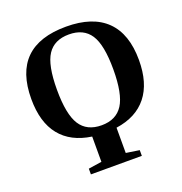

<svg xmlns="http://www.w3.org/2000/svg" viewBox="-152 -794 1082 1140"><g transform="rotate(-20 389.0 -224.5)"><path d="M48.8 -328.1Q48.8 -662.1 389.2 -662.1Q557.1 -662.1 643.1 -577.4Q729 -492.7 729 -328.1Q729 -182.1 661.9 -97.9Q594.7 -13.7 466.3 4.4V164.1L550.3 176.8V212.9H228.5V176.8L312.5 164.1V4.4Q183.1 -14.2 116 -97.7Q48.8 -181.2 48.8 -328.1ZM210.9 -328.1Q210.9 -172.4 253.7 -105.7Q296.4 -39.1 389.2 -39.1Q481.4 -39.1 524.2 -106Q566.9 -172.9 566.9 -328.1Q566.9 -482.9 524.2 -547.9Q481.4 -612.8 389.2 -612.8Q296.4 -612.8 253.7 -547.9Q210.9 -482.9 210.9 -328.1Z"/></g></svg>

Font: Liberation Serif
Style: Bold
Weight: 700
Designer: Steve Matteson
Foundry: Ascender Corporation
Version: Version 2.1.5